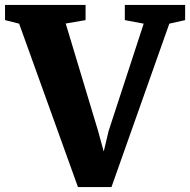

<svg xmlns="http://www.w3.org/2000/svg" viewBox="-40 -763 774 783"><path d="M-19.5 -681V-743H309V-681L228 -667L360 -229L383 -145L403 -229L546 -666.5L469 -681V-743H715V-681L650.5 -666.5L414.5 0H278L38 -666.5Z"/></svg>

Font: Merriweather 36pt Black
Style: Regular
Weight: 900
Version: Version 2.100